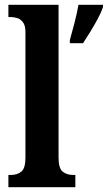

<svg xmlns="http://www.w3.org/2000/svg" viewBox="-20 -780 449 800"><path d="M15 0V-51H25Q52 -51 69 -65Q86 -79 86 -123V-647Q86 -674 75.5 -687.5Q65 -701 51 -705Q37 -709 25 -709H15V-760H224V-123Q224 -79 241 -65Q258 -51 285 -51H294V0ZM271 -613Q280 -644 290.5 -685Q301 -726 307 -760H409V-750Q402 -729 387.5 -702Q373 -675 356.5 -648Q340 -621 326 -600H271Z"/></svg>

Font: Noto Serif Hebrew Condensed
Style: Bold
Weight: 700
Width: 3
Designer: Monotype Design Team
Foundry: Monotype Imaging Inc.
Version: Version 2.004; ttfautohint (v1.8.4.7-5d5b)